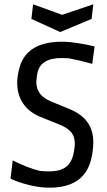

<svg xmlns="http://www.w3.org/2000/svg" viewBox="-20 -861 496 893"><path d="M414 -199Q414 -181 411 -158L409 -145Q397 -66 347.5 -27Q298 12 209 12Q166 12 115 -0.5Q64 -13 29 -30L39 -115Q108 -80 166 -66Q186 -64 209 -64Q261 -64 288 -85.5Q315 -107 323 -152L325 -163Q328 -180 328 -193Q328 -225 311.5 -245.5Q295 -266 258 -281L169 -317Q116 -338 88 -379Q60 -420 60 -475Q60 -500 66 -527L68 -536Q97 -667 269 -667Q300 -667 342.5 -660.5Q385 -654 420 -645L409 -564Q353 -580 300 -590Q285 -591 265 -591Q165 -591 153 -516L151 -504Q149 -488 149 -480Q149 -448 166 -425.5Q183 -403 220 -388L303 -354Q359 -331 386.5 -293Q414 -255 414 -199ZM269 -792 414 -841 406 -773 260 -712 126 -773 134 -841Z"/></svg>

Font: Ropa Sans
Style: Italic
Weight: 400
Version: Version 1.100